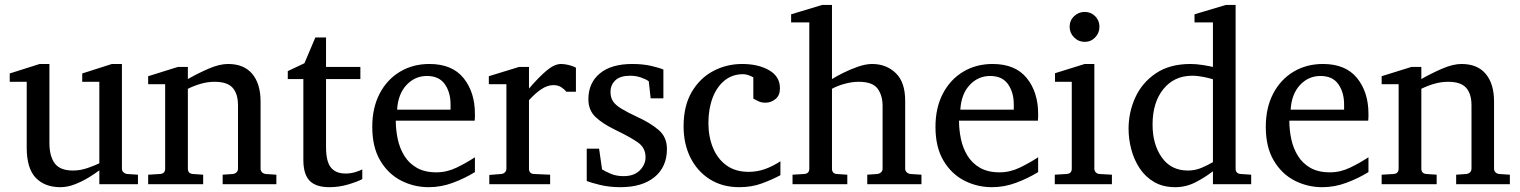

<svg xmlns="http://www.w3.org/2000/svg" viewBox="-20 -757 6245 789"><path d="M546.9 0H388.2V-57.1Q371.1 -43.9 344.7 -27.8Q318.4 -11.7 288.1 0.2Q257.8 12.2 228 12.2Q163.6 12.2 126.7 -26.6Q89.8 -65.4 89.8 -149.9V-420.9H20V-455.1L143.1 -494.1H183.1V-168.9Q183.1 -115.7 204.8 -85.9Q226.6 -56.2 279.8 -56.2Q310.5 -56.2 340.3 -66.7Q370.1 -77.1 388.2 -85.9V-420.9H317.9V-455.1L439.9 -494.1H481V-64Q481 -54.7 487.5 -48.8Q494.1 -43 502.9 -42L546.9 -39.1Z M1115.7 0H895V-39.1L937 -42Q945.8 -43 951.9 -48.8Q958 -54.7 958 -64V-324.2Q958 -371.6 936 -396.2Q914.1 -420.9 861.8 -420.9Q833.5 -420.9 805.4 -412.8Q777.3 -404.8 752 -392.1V-64Q752 -43.5 772.9 -42L814.9 -39.1V0H588.9V-39.1L637.7 -42Q658.7 -43.5 658.7 -64V-411.1H588.9V-443.8L710.9 -481.9H752V-432.1Q793.9 -456.1 838.1 -475.1Q882.3 -494.1 917 -494.1Q982.4 -494.1 1016.6 -453.4Q1050.8 -412.6 1050.8 -339.8V-64Q1050.8 -54.7 1056.9 -48.8Q1063 -43 1071.8 -42L1115.7 -39.1Z M1468.8 -21Q1448.7 -10.3 1410.9 1Q1373 12.2 1334 12.2Q1277.8 12.2 1252.2 -14.4Q1226.6 -41 1226.6 -100.1V-432.1H1162.6V-464.8L1231 -497.1L1275.9 -603H1319.8V-481.9H1460.9V-432.1H1319.8V-152.8Q1319.8 -93.3 1339.8 -68.6Q1359.9 -43.9 1399.9 -43.9Q1421.4 -43.9 1440.4 -49.8Q1459.5 -55.7 1468.8 -61Z M1741.7 12.2Q1681.2 12.2 1628.2 -14.9Q1575.2 -42 1542.5 -97.2Q1509.8 -152.3 1509.8 -235.8Q1509.8 -314 1540 -372.1Q1570.3 -430.2 1623.5 -462.2Q1676.8 -494.1 1744.6 -494.1Q1837.9 -494.1 1884.8 -436.3Q1931.6 -378.4 1931.6 -289.1Q1931.6 -284.2 1931.6 -276.1Q1931.6 -268.1 1930.7 -261.2H1606.4Q1606.4 -223.1 1614.5 -185.3Q1622.6 -147.5 1641.6 -116.7Q1660.6 -85.9 1692.9 -67.4Q1725.1 -48.8 1773.4 -48.8Q1816.4 -48.8 1857.2 -68.6Q1897.9 -88.4 1931.6 -110.8V-49.8Q1889.6 -23.9 1841.1 -5.9Q1792.5 12.2 1741.7 12.2ZM1611.8 -306.2H1831.5V-328.1Q1831.5 -377.4 1807.9 -411.1Q1784.2 -444.8 1734.4 -444.8Q1685.1 -444.8 1650.4 -407.7Q1615.7 -370.6 1611.8 -306.2Z M2346.7 -379.9H2307.6Q2298.3 -391.1 2285.4 -399.2Q2272.5 -407.2 2253.9 -407.2Q2230 -407.2 2204.8 -390.6Q2179.7 -374 2153.8 -345.2V-64Q2153.8 -43 2174.8 -42L2240.7 -39.1V0H1990.7V-38.1L2040 -42Q2048.8 -43 2054.9 -48.8Q2061 -54.7 2061 -64V-411.1H1988.8V-443.8L2112.8 -481.9H2153.8V-393.1Q2196.3 -442.4 2227.8 -468.3Q2259.3 -494.1 2285.6 -494.1Q2301.3 -494.1 2319.3 -489.3Q2337.4 -484.4 2346.7 -479Z M2706.1 -353H2653.8L2646 -422.9Q2635.3 -431.2 2614.3 -438.5Q2593.3 -445.8 2569.8 -445.8Q2528.8 -445.8 2508.8 -427Q2488.8 -408.2 2488.8 -378.9Q2488.8 -356.4 2499 -340.8Q2509.3 -325.2 2533.7 -310.3Q2558.1 -295.4 2600.1 -275.9Q2652.3 -252 2686.5 -222.9Q2720.7 -193.8 2720.7 -145Q2720.7 -71.3 2669.9 -29.5Q2619.1 12.2 2529.8 12.2Q2483.9 12.2 2445.1 2.7Q2406.2 -6.8 2391.1 -13.2V-146H2441.9L2454.1 -61Q2469.2 -51.3 2491.5 -42.2Q2513.7 -33.2 2543 -33.2Q2585.9 -33.2 2609.4 -57.1Q2632.8 -81.1 2632.8 -110.8Q2632.8 -149.9 2600.8 -172.1Q2568.8 -194.3 2510.7 -222.2Q2456.1 -248.5 2427 -276.4Q2397.9 -304.2 2397.9 -349.1Q2397.9 -416 2444.8 -455.1Q2491.7 -494.1 2578.1 -494.1Q2622.1 -494.1 2656.5 -486.1Q2690.9 -478 2706.1 -471.2Z M3187 -37.1Q3153.3 -19 3111.1 -3.4Q3068.8 12.2 3018.1 12.2Q2948.2 12.2 2896.7 -20.5Q2845.2 -53.2 2817.1 -109.6Q2789.1 -166 2789.1 -237.8Q2789.1 -321.8 2822.5 -378.9Q2856 -436 2910.9 -465.1Q2965.8 -494.1 3029.8 -494.1Q3095.7 -494.1 3140.4 -468.5Q3185.1 -442.9 3185.1 -394Q3185.1 -364.7 3166.7 -349.9Q3148.4 -335 3126 -335Q3109.4 -335 3097.2 -340.6Q3085 -346.2 3075.7 -352.1V-439Q3052.7 -452.1 3033.7 -452.1Q2989.3 -452.1 2957.3 -426Q2925.3 -399.9 2908.2 -354.5Q2891.1 -309.1 2891.1 -251Q2891.1 -195.8 2909.7 -150.1Q2928.2 -104.5 2965.1 -77.6Q3002 -50.8 3056.6 -50.8Q3091.3 -50.8 3123 -62Q3154.8 -73.2 3187 -94.2Z M3766.6 0H3543.9V-39.1L3585 -42Q3593.8 -43 3600.3 -48.8Q3606.9 -54.7 3606.9 -64V-321.8Q3606.9 -364.7 3586.4 -392.8Q3565.9 -420.9 3507.8 -420.9Q3481.4 -420.9 3450.9 -412.6Q3420.4 -404.3 3398.9 -392.1V-64Q3398.9 -43.5 3418.9 -42L3461.9 -39.1V0H3236.8V-39.1L3284.7 -42Q3305.7 -43.5 3305.7 -64V-665H3231V-698.2L3358.9 -736.8H3398.9V-432.1Q3417 -443.4 3445.8 -457.8Q3474.6 -472.2 3506.3 -483.2Q3538.1 -494.1 3564 -494.1Q3621.6 -494.1 3660.6 -457Q3699.7 -419.9 3699.7 -342.8V-64Q3699.7 -54.7 3706.3 -48.8Q3712.9 -43 3721.7 -42L3766.6 -39.1Z M4056.2 12.2Q3995.6 12.2 3942.6 -14.9Q3889.6 -42 3856.9 -97.2Q3824.2 -152.3 3824.2 -235.8Q3824.2 -314 3854.5 -372.1Q3884.8 -430.2 3938 -462.2Q3991.2 -494.1 4059.1 -494.1Q4152.3 -494.1 4199.2 -436.3Q4246.1 -378.4 4246.1 -289.1Q4246.1 -284.2 4246.1 -276.1Q4246.1 -268.1 4245.1 -261.2H3920.9Q3920.9 -223.1 3929 -185.3Q3937 -147.5 3956.1 -116.7Q3975.1 -85.9 4007.3 -67.4Q4039.6 -48.8 4087.9 -48.8Q4130.9 -48.8 4171.6 -68.6Q4212.4 -88.4 4246.1 -110.8V-49.8Q4204.1 -23.9 4155.5 -5.9Q4106.9 12.2 4056.2 12.2ZM3926.3 -306.2H4146V-328.1Q4146 -377.4 4122.3 -411.1Q4098.6 -444.8 4048.8 -444.8Q3999.5 -444.8 3964.8 -407.7Q3930.2 -370.6 3926.3 -306.2Z M4498 -647Q4498 -621.6 4480.5 -603.3Q4462.9 -585 4437.5 -585Q4412.1 -585 4393.8 -603.3Q4375.5 -621.6 4375.5 -647Q4375.5 -672.9 4393.8 -690.4Q4412.1 -708 4437.5 -708Q4462.9 -708 4480.5 -690.4Q4498 -672.9 4498 -647ZM4549.3 0H4314.5V-39.1L4363.3 -42Q4384.3 -43.5 4384.3 -64V-420.9H4315.4V-456.1L4437.5 -494.1H4477.1V-64Q4477.1 -54.7 4483.2 -48.6Q4489.3 -42.5 4498 -42L4549.3 -39.1Z M5121.6 0H4964.4V-53.2Q4930.2 -26.9 4891.6 -7.3Q4853 12.2 4809.6 12.2Q4759.3 12.2 4722.9 -9Q4686.5 -30.3 4663.3 -65.4Q4640.1 -100.6 4628.9 -143.1Q4617.7 -185.5 4617.7 -228Q4617.7 -295.9 4645.5 -356.7Q4673.3 -417.5 4730 -455.8Q4786.6 -494.1 4872.6 -494.1Q4896.5 -494.1 4924.6 -489.5Q4952.6 -484.9 4964.4 -481.9V-665H4888.7V-698.2L5017.6 -736.8H5057.6V-64Q5057.6 -43.5 5078.6 -42L5121.6 -39.1ZM4964.4 -90.8V-431.2Q4951.7 -435.5 4926.5 -440.7Q4901.4 -445.8 4879.4 -445.8Q4805.2 -445.8 4760.7 -390.9Q4716.3 -335.9 4716.3 -245.1Q4716.3 -163.6 4754.4 -109.9Q4792.5 -56.2 4861.3 -56.2Q4891.6 -56.2 4918.2 -67.6Q4944.8 -79.1 4964.4 -90.8Z M5413.6 12.2Q5353 12.2 5300 -14.9Q5247.1 -42 5214.4 -97.2Q5181.6 -152.3 5181.6 -235.8Q5181.6 -314 5211.9 -372.1Q5242.2 -430.2 5295.4 -462.2Q5348.6 -494.1 5416.5 -494.1Q5509.8 -494.1 5556.6 -436.3Q5603.5 -378.4 5603.5 -289.1Q5603.5 -284.2 5603.5 -276.1Q5603.5 -268.1 5602.5 -261.2H5278.3Q5278.3 -223.1 5286.4 -185.3Q5294.4 -147.5 5313.5 -116.7Q5332.5 -85.9 5364.7 -67.4Q5397 -48.8 5445.3 -48.8Q5488.3 -48.8 5529.1 -68.6Q5569.8 -88.4 5603.5 -110.8V-49.8Q5561.5 -23.9 5512.9 -5.9Q5464.4 12.2 5413.6 12.2ZM5283.7 -306.2H5503.4V-328.1Q5503.4 -377.4 5479.7 -411.1Q5456.1 -444.8 5406.2 -444.8Q5356.9 -444.8 5322.3 -407.7Q5287.6 -370.6 5283.7 -306.2Z M6184.6 0H5963.9V-39.1L6005.9 -42Q6014.6 -43 6020.8 -48.8Q6026.9 -54.7 6026.9 -64V-324.2Q6026.9 -371.6 6004.9 -396.2Q5982.9 -420.9 5930.7 -420.9Q5902.3 -420.9 5874.3 -412.8Q5846.2 -404.8 5820.8 -392.1V-64Q5820.8 -43.5 5841.8 -42L5883.8 -39.1V0H5657.7V-39.1L5706.5 -42Q5727.5 -43.5 5727.5 -64V-411.1H5657.7V-443.8L5779.8 -481.9H5820.8V-432.1Q5862.8 -456.1 5907 -475.1Q5951.2 -494.1 5985.8 -494.1Q6051.3 -494.1 6085.4 -453.4Q6119.6 -412.6 6119.6 -339.8V-64Q6119.6 -54.7 6125.7 -48.8Q6131.8 -43 6140.6 -42L6184.6 -39.1Z"/></svg>

Font: Charis
Style: Regular
Weight: 400
Designer: Walt Agee, Miriam Martin, Annie Olsen, Victor Gaultney, Lorna Priest, Alan Ward, Bob Hallissy, Martin Hosken, Sharon Cor
Foundry: SIL Global
Version: Version 7.000